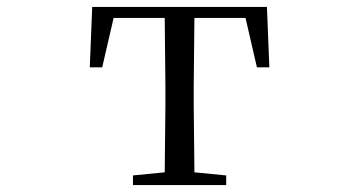

<svg xmlns="http://www.w3.org/2000/svg" viewBox="-20 -536 1040 556"><path d="M456 0H635V-28L543 -37L541 -229V-288L543 -484H691L724 -341H760L753 -516H247L240 -341H276L309 -484H457L459 -288V-229L457 -37L365 -28V0Z"/></svg>

Font: Harano Aji Mincho K1
Style: Regular
Weight: 400
Foundry: Masamichi Hosoda
Version: HaranoAjiMinchoK1-Regular version 20230610;ttx 4.39.4